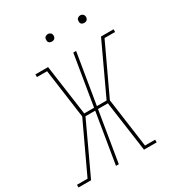

<svg xmlns="http://www.w3.org/2000/svg" viewBox="-242 -1046 1093 1181"><g transform="rotate(-30 304.5 -456.0)"><path d="M-32 0V-19H43L206 -367L158 -716H86V-735H176L226 -377H296L355 -735H375L316 -377H385L552 -735H641V-716H566L403 -368L451 -19H523V0H433L383 -358H313L254 0H234L293 -358H224L143 -184L57 0ZM505 -859Q499 -859 493.5 -861Q488 -863 484 -867.5Q480 -872 479.5 -878.5Q479 -885 480 -891Q480 -896 482.5 -900Q485 -904 489 -906.5Q493 -909 497 -910.5Q501 -912 506 -912Q512 -912 517.5 -909.5Q523 -907 527 -902.5Q531 -898 532 -891.5Q533 -885 532 -879Q531 -874 528.5 -870Q526 -866 522.5 -863.5Q519 -861 514.5 -860Q510 -859 505 -859ZM275 -859Q269 -859 263.5 -861Q258 -863 254 -867.5Q250 -872 249.5 -878.5Q249 -885 250 -891Q250 -896 252.5 -900Q255 -904 259 -906.5Q263 -909 267 -910.5Q271 -912 276 -912Q282 -912 287.5 -909.5Q293 -907 297 -902.5Q301 -898 302 -891.5Q303 -885 302 -879Q301 -874 298.5 -870Q296 -866 292.5 -863.5Q289 -861 284.5 -860Q280 -859 275 -859Z"/></g></svg>

Font: Iosevka HT Thin Extended
Style: Italic
Weight: 100
Width: 7
Italic angle: -9°
Monospace: yes
Designer: Belleve Invis
Foundry: Belleve Invis
Version: Version 32.3.0; ttfautohint (v1.8.4)